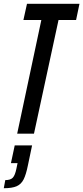

<svg xmlns="http://www.w3.org/2000/svg" viewBox="-40 -708 441 1017"><path d="M51 0 179 -602H84L103 -688H381L363 -602H270L140 0ZM47 185 53 156H18L38 62H130L108 167Q98 217 85 242.5Q72 268 48 278.5Q24 289 -20 289L-12 246Q16 246 28 233Q40 220 47 185Z"/></svg>

Font: Saira Ultra Condensed SemiBold
Style: Italic
Weight: 600
Width: 1
Italic angle: -12°
Designer: Hector Gatti with collaboration of the Omnibus-Type team
Foundry: Omnibus-Type
Version: Version 1.001; ttfautohint (v1.8)